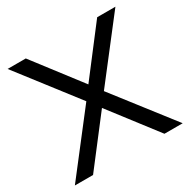

<svg xmlns="http://www.w3.org/2000/svg" viewBox="-154 -828 964 973"><g transform="rotate(-30 328.0 -341.0)"><path d="M643.6 0 379.2 -340.6 643.6 -681.9H536.9L328.1 -409.4L119.1 -681.9H12.7L276.4 -340.6L12.7 0H119.1L328.1 -271.7L536.9 0Z"/></g></svg>

Font: Estedad-FD-VF Thin
Style: Regular
Weight: 100
Designer: Amin Abedi
Version: Version 5.0